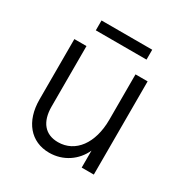

<svg xmlns="http://www.w3.org/2000/svg" viewBox="-155 -757 850 892"><g transform="rotate(30 270.5 -311.0)"><path d="M231 16C306 16 368 -27 397 -91V0H462V-500H397V-257C397 -130 335 -47 242 -47C173 -47 134 -93 134 -176V-500H69V-176C69 -59 132 16 231 16ZM135 -585H407V-638H135Z"/></g></svg>

Font: Uncut Sans Book
Style: Regular
Weight: 350
Designer: Kasper Nordkvist
Foundry: UNCUT.wtf
Version: Version 1.304;Glyphs 3.2 (3246)